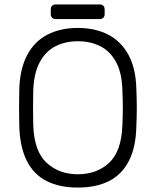

<svg xmlns="http://www.w3.org/2000/svg" viewBox="-20 -836 702 866"><path d="M331 10Q248 10 190 -19.5Q132 -49 101 -110.5Q70 -172 67 -266Q66 -311 66 -350Q66 -389 67 -434Q70 -527 103 -588.5Q136 -650 194.5 -680Q253 -710 331 -710Q409 -710 467.5 -680Q526 -650 559.5 -588.5Q593 -527 595 -434Q597 -389 597 -350Q597 -311 595 -266Q593 -172 561.5 -110.5Q530 -49 472 -19.5Q414 10 331 10ZM331 -50Q417 -50 472.5 -102Q528 -154 532 -271Q534 -316 534 -350Q534 -384 532 -429Q530 -507 503.5 -556Q477 -605 432.5 -627.5Q388 -650 331 -650Q275 -650 230.5 -627.5Q186 -605 159.5 -556Q133 -507 130 -429Q129 -384 129 -350Q129 -316 130 -271Q134 -154 190 -102Q246 -50 331 -50ZM231 -750Q221 -750 215 -756Q209 -762 209 -772V-794Q209 -804 215 -810Q221 -816 231 -816H430Q440 -816 446 -810Q452 -804 452 -794V-772Q452 -762 446 -756Q440 -750 430 -750Z"/></svg>

Font: Rubik Light Light
Style: Regular
Weight: 300
Version: Version 2.101